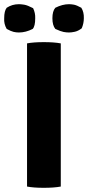

<svg xmlns="http://www.w3.org/2000/svg" viewBox="-51 -890 420 916"><path d="M78 0V-683Q109 -689 158 -689Q207 -689 239 -683V0Q207 6 158 6Q109 6 78 0ZM213 -853Q247 -870 278 -870Q290 -870 302.5 -867.5Q315 -865 337 -853Q350 -832 349 -803Q349 -779 339 -755Q322 -742 306 -738.5Q290 -735 278 -735Q266 -735 252.5 -737.5Q239 -740 213 -752Q199 -769 199 -803Q199 -837 213 -853ZM-19 -853Q7 -870 39 -870Q50 -870 65 -867.5Q80 -865 107 -851Q118 -828 117 -803Q117 -765 105 -752Q72 -735 39 -735Q26 -735 13.5 -738Q1 -741 -19 -752Q-33 -776 -31 -803Q-31 -838 -19 -853Z"/></svg>

Font: Signika
Style: Bold
Weight: 700
Designer: Anna Giedrys
Foundry: Anna Giedrys
Version: Version 1.001